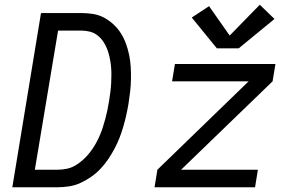

<svg xmlns="http://www.w3.org/2000/svg" viewBox="-20 -790 1240 810"><path d="M32 0 153 -735H322Q348 -735 373 -731Q398 -727 420 -715Q442 -703 459.5 -686.5Q477 -670 490 -649.5Q503 -629 511.5 -605.5Q520 -582 525 -557.5Q530 -533 531.5 -507.5Q533 -482 532.5 -455.5Q532 -429 529 -403Q526 -377 522 -352Q518 -328 512.5 -303.5Q507 -279 500 -255Q493 -231 484 -208Q475 -185 463 -162.5Q451 -140 436.5 -118.5Q422 -97 404 -78Q386 -59 364.5 -44Q343 -29 320 -18.5Q297 -8 272.5 -4Q248 0 223 0ZM223 -74Q242 -74 261.5 -78Q281 -82 298 -92Q315 -102 330.5 -116Q346 -130 358.5 -146Q371 -162 381 -179Q391 -196 399 -214Q407 -232 413 -250.5Q419 -269 424 -287.5Q429 -306 433 -325Q437 -344 440 -363Q443 -382 445.5 -401Q448 -420 449 -439Q450 -458 450 -477Q450 -496 448 -514Q446 -532 442 -550Q438 -568 431.5 -584.5Q425 -601 415 -615.5Q405 -630 391 -641Q377 -652 359 -656.5Q341 -661 322 -661H225L127 -74ZM632 0 644 -74 1029 -447H706L718 -520H1142L1130 -447L744 -74H1068L1056 0ZM987 -586H895L789 -716L862 -764L949 -640L1076 -770L1138 -710Z"/></svg>

Font: Zed Sans Extended
Style: Italic
Weight: 400
Width: 7
Italic angle: -9°
Designer: Belleve Invis
Foundry: Belleve Invis
Version: Version 1.0.0; ttfautohint (v1.8.4)